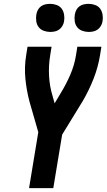

<svg xmlns="http://www.w3.org/2000/svg" viewBox="-20 -978 554 998"><path d="M131 0 179 -291 133 -451Q118 -508 112 -568.5Q106 -629 116 -691L123 -735H248L241 -691Q232 -637 235 -583Q238 -529 253 -480L264 -441L295 -493Q324 -540 345.5 -590Q367 -640 375 -691L382 -735H507L500 -691Q490 -629 466 -568Q442 -507 408 -449Q406 -446 404.5 -443.5Q403 -441 401 -438L303 -278L257 0ZM441 -812Q424 -812 407.5 -818Q391 -824 381 -837Q371 -850 368.5 -867.5Q366 -885 369 -903Q371 -915 377 -926.5Q383 -938 393.5 -945.5Q404 -953 416.5 -955.5Q429 -958 441 -958Q458 -958 474.5 -952Q491 -946 500.5 -933Q510 -920 513 -902.5Q516 -885 513 -867Q511 -855 504.5 -843.5Q498 -832 487.5 -824.5Q477 -817 465 -814.5Q453 -812 441 -812ZM241 -812Q224 -812 207.5 -818Q191 -824 181 -837Q171 -850 168.5 -867.5Q166 -885 169 -903Q171 -915 177 -926.5Q183 -938 193.5 -945.5Q204 -953 216.5 -955.5Q229 -958 241 -958Q258 -958 274.5 -952Q291 -946 300.5 -933Q310 -920 313 -902.5Q316 -885 313 -867Q311 -855 304.5 -843.5Q298 -832 287.5 -824.5Q277 -817 265 -814.5Q253 -812 241 -812Z"/></svg>

Font: Iosevka Term Curly XBd Obl
Style: Regular
Weight: 800
Italic angle: -9°
Designer: Belleve Invis
Foundry: Belleve Invis
Version: Version 32.3.0